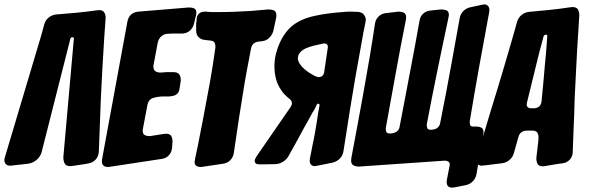

<svg xmlns="http://www.w3.org/2000/svg" viewBox="-74 -767 2696 876"><path d="M402 -602 393 -452 386 -315 377 -76Q376 -54 362.5 -39Q349 -24 327 -21Q325 -21 317 -19L258 -10Q254 -9 247 -9Q227 -9 221 -21Q215 -33 215 -50L263 -591Q263 -597 258 -597Q248 -597 247 -590L116 -73Q110 -52 93 -37.5Q76 -23 54 -20L-17 -12Q-20 -11 -26 -11Q-41 -11 -47.5 -18.5Q-54 -26 -54 -36Q-54 -43 -51 -52L114 -605L128 -656Q133 -675 148 -687Q163 -699 183 -701L276 -709Q299 -711 322.5 -714Q346 -717 369 -720Q372 -721 378 -721Q395 -721 401.5 -710.5Q408 -700 408 -685Z M427 -6H425L420 -5Q391 -5 391 -31Q391 -39 392 -42L507 -667Q515 -710 558 -714L788 -733Q802 -733 812 -728.5Q822 -724 822 -708Q822 -705 820 -695L819 -692Q817 -684 815 -675.5Q813 -667 811 -658Q806 -639 792 -627Q778 -615 759 -614H716L693 -613Q676 -613 663 -602Q650 -591 646 -574L627 -473Q626 -471 626 -463Q626 -448 635 -442Q644 -436 658 -436L677 -437Q680 -438 688 -438H716Q736 -438 743.5 -428Q751 -418 751 -400L745 -362Q741 -331 706 -328Q703 -327 696 -327H673Q649 -327 626 -320.5Q603 -314 598 -285L578 -179V-177L577 -173Q577 -156 586 -151Q595 -146 610 -146L674 -156H676L681 -157Q701 -157 707 -147Q713 -137 713 -120L711 -92Q709 -72 696.5 -58.5Q684 -45 664 -42Z M850 -6H848L843 -5Q831 -5 822.5 -10Q814 -15 814 -29Q814 -32 816 -42L830 -109Q835 -136 840.5 -163Q846 -190 851 -216Q868 -304 883 -387.5Q898 -471 909 -552Q909 -565 904.5 -573Q900 -581 885 -582L859 -585Q842 -587 831.5 -598Q821 -609 821 -627V-657Q821 -664 822 -667Q823 -669 823 -677Q824 -714 863 -714L876 -713Q883 -712 889 -712Q895 -712 902 -712H928Q965 -712 1000.5 -713.5Q1036 -715 1070 -717L1151 -724Q1166 -724 1176.5 -719Q1187 -714 1187 -697Q1187 -689 1186 -686L1174 -630Q1170 -610 1155.5 -595.5Q1141 -581 1122 -579H1121Q1117 -578 1113 -578Q1109 -578 1104 -577Q1076 -573 1071 -544L1052 -444Q1042 -390 1034.5 -341Q1027 -292 1017 -232L993 -70Q990 -50 977 -36.5Q964 -23 944 -20Z M1356 -125Q1361 -147 1364.5 -169.5Q1368 -192 1372 -215Q1378 -257 1384 -287Q1384 -292 1379 -294Q1373 -294 1371 -289L1364 -274Q1359 -263 1352 -254Q1344 -239 1335 -222.5Q1326 -206 1315 -187Q1304 -167 1293.5 -147.5Q1283 -128 1272 -108Q1266 -98 1258.5 -84Q1251 -70 1243 -56Q1234 -39 1216.5 -28.5Q1199 -18 1179 -18L1115 -17Q1095 -17 1091.5 -23Q1088 -29 1088 -33Q1088 -40 1096 -53Q1135 -110 1174 -166Q1213 -222 1252 -279Q1258 -288 1258 -296Q1258 -309 1243 -319Q1233 -327 1224.5 -336Q1216 -345 1209 -356Q1192 -380 1185 -408Q1178 -436 1178 -465Q1178 -504 1191 -542Q1213 -608 1254 -644.5Q1295 -681 1364 -695Q1396 -702 1427.5 -706Q1459 -710 1491 -712Q1508 -714 1524.5 -714Q1541 -714 1557 -713Q1577 -712 1586 -700.5Q1595 -689 1595 -676Q1595 -673 1593 -663Q1588 -640 1583.5 -616.5Q1579 -593 1575 -568Q1561 -493 1548 -418Q1535 -343 1523 -268L1493 -77Q1490 -57 1476.5 -43.5Q1463 -30 1444 -25L1374 -11Q1364 -9 1362 -9Q1352 -9 1345.5 -15.5Q1339 -22 1339 -34Q1339 -40 1340 -44ZM1399 -568Q1379 -564 1359 -559Q1339 -554 1320 -546Q1295 -534 1287 -514Q1285 -506 1285 -502Q1285 -489 1293.5 -476Q1302 -463 1314 -452.5Q1326 -442 1339.5 -433.5Q1353 -425 1363 -420L1372 -417Q1374 -417 1378 -415Q1401 -415 1405 -437L1421 -546Q1422 -548 1422 -552Q1422 -569 1405 -569Q1401 -569 1399 -568Z M1999 88Q1996 89 1990 89Q1964 89 1964 64Q1964 57 1965 53Q1968 37 1971 21.5Q1974 6 1977 -9Q1978 -11 1978 -15Q1978 -26 1971.5 -30Q1965 -34 1955 -34L1564 -7Q1550 -7 1539 -12.5Q1528 -18 1528 -35Q1528 -42 1529 -46Q1541 -109 1555.5 -187.5Q1570 -266 1585 -348.5Q1600 -431 1613.5 -511.5Q1627 -592 1637 -660Q1640 -679 1653.5 -692Q1667 -705 1686 -707L1744 -714Q1758 -714 1768.5 -709Q1779 -704 1779 -687Q1779 -681 1778 -677Q1764 -607 1754 -554.5Q1744 -502 1734.5 -449Q1725 -396 1713.5 -333.5Q1702 -271 1686 -182Q1686 -171 1689 -164.5Q1692 -158 1705 -158H1710L1715 -159H1717Q1729 -161 1738 -168.5Q1747 -176 1749 -188Q1760 -245 1772 -308Q1784 -371 1796 -434.5Q1808 -498 1819.5 -559Q1831 -620 1840 -672Q1843 -692 1856.5 -704.5Q1870 -717 1890 -719L1939 -724Q1953 -724 1963.5 -719.5Q1974 -715 1974 -698Q1974 -696 1972 -686Q1961 -636 1948.5 -575Q1936 -514 1922.5 -449.5Q1909 -385 1896.5 -320.5Q1884 -256 1873 -199Q1873 -188 1876 -181.5Q1879 -175 1892 -175H1897L1900 -176H1902Q1914 -177 1923 -185Q1932 -193 1934 -204Q1948 -274 1961.5 -345Q1975 -416 1986.5 -480Q1998 -544 2007.5 -596.5Q2017 -649 2023 -682Q2026 -702 2039.5 -716Q2053 -730 2073 -734L2124 -745Q2134 -747 2136 -747Q2146 -747 2152.5 -740Q2159 -733 2159 -721Q2159 -715 2158 -712Q2134 -584 2112 -461.5Q2090 -339 2069 -212Q2069 -198 2073 -193.5Q2077 -189 2091 -189L2096 -190Q2111 -190 2121.5 -185Q2132 -180 2132 -163Q2132 -157 2131 -153Q2123 -107 2115 -62Q2107 -17 2100 28Q2096 47 2083 60.5Q2070 74 2050 78Z M2412 -9H2410L2405 -8Q2385 -8 2379 -18.5Q2373 -29 2373 -46L2382 -123L2383 -140Q2383 -154 2377 -162.5Q2371 -171 2355 -171H2330Q2299 -171 2291 -141L2271 -70Q2266 -50 2250.5 -37Q2235 -24 2215 -22L2207 -21Q2192 -19 2178 -17.5Q2164 -16 2151 -14L2132 -12H2130L2125 -11Q2114 -11 2106.5 -16.5Q2099 -22 2099 -34Q2099 -37 2099 -40.5Q2099 -44 2101 -48L2167 -268Q2178 -303 2191 -346Q2204 -389 2218 -435.5Q2232 -482 2245.5 -529Q2259 -576 2271 -617L2285 -667Q2291 -687 2306 -699Q2321 -711 2341 -713L2436 -722Q2483 -727 2529 -734H2531L2536 -735Q2556 -735 2562.5 -724.5Q2569 -714 2569 -697L2564 -615Q2559 -543 2555.5 -468.5Q2552 -394 2548 -321L2546 -251Q2545 -217 2543 -179L2539 -72Q2538 -52 2525.5 -38.5Q2513 -25 2493 -22L2477 -20Q2449 -15 2422 -11ZM2423 -602Q2423 -609 2416 -609Q2408 -607 2406 -601L2385 -522L2331 -302Q2329 -292 2329 -292Q2329 -273 2349 -273H2364Q2394 -275 2397 -306L2399 -328Q2401 -348 2403 -369Q2405 -390 2407 -412Q2409 -438 2411.5 -465.5Q2414 -493 2417 -522Z"/></svg>

Font: Bangerz 2
Style: Regular
Weight: 400
Designer: vernon adams
Foundry: Vernon Adams
Version: Version 2.10;December 28, 2023;FontCreator 13.0.0.2683 64-bi